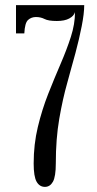

<svg xmlns="http://www.w3.org/2000/svg" viewBox="-20 -720 380 750"><path d="M155.5 10Q134.5 10 123 -10.2Q111.5 -30.5 111.5 -81.5Q111.5 -156.5 127.8 -224Q144 -291.5 168.2 -353Q192.5 -414.5 216.5 -470Q240.5 -525.5 256.8 -576Q273 -626.5 273 -672.5Q268.5 -657.5 250.5 -647.8Q232.5 -638 202 -638Q169 -638 154 -645.8Q139 -653.5 120.5 -653.5Q102.5 -653.5 89.8 -642.2Q77 -631 75 -589.5H42.5V-700H309Q309 -667.5 299.2 -617.8Q289.5 -568 274.5 -512Q267 -484.5 258.8 -455.2Q250.5 -426 242.5 -395.5Q225 -334 211.5 -256Q198 -178 198 -81.5Q198 -30.5 186.8 -10.2Q175.5 10 155.5 10Z"/></svg>

Font: Imbue 10pt
Style: Regular
Weight: 400
Designer: Tyler Finck
Foundry: Etcetera Type Company
Version: Version 1.102; ttfautohint (v1.8.3)